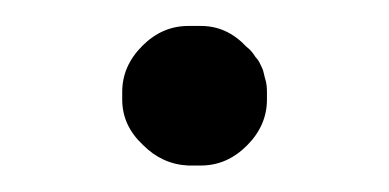

<svg xmlns="http://www.w3.org/2000/svg" viewBox="-20 -127 294 145"><path d="M181.6 -51.8V-57.6Q181.6 -62.5 180.7 -65.9Q179.7 -69.3 179.2 -71.8Q178.7 -74.2 177.7 -76.2Q176.8 -78.1 175.8 -80.1Q174.8 -82 172.9 -84Q169.9 -88.9 166 -91.8Q151.4 -107.4 131.8 -107.4H122.1Q102.5 -107.4 87.4 -92.3Q72.3 -77.1 72.3 -57.6V-51.8Q72.3 -32.2 87.9 -17.6Q102.5 -2.9 122.1 -2H131.8Q151.4 -2 166.5 -17.1Q181.6 -32.2 181.6 -51.8Z"/></svg>

Font: FakePearl
Style: Light
Weight: 350
Version: Version 1.2